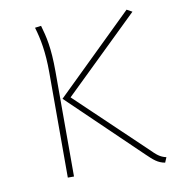

<svg xmlns="http://www.w3.org/2000/svg" viewBox="-69 -633 656 704"><g transform="rotate(-10 258.5 -280.5)"><path d="M468 -558 448 -569 160 -288 423 -35C449 -10 463 3 490 8L498 -11C475 -16 463 -27 441 -49L190 -288ZM129 -565 106 -562C119 -519 129 -468 129 -392V0H152V-390C152 -482 141 -523 129 -565Z"/></g></svg>

Font: Glow Sans SC Normal Thin
Style: Regular
Weight: 100
Designer: Ryoko NISHIZUKA (kana, bopomofo & ideographs); Paul D. Hunt (Latin, Greek & Cyrillic); Sandoll Communications, Soo-young
Version: Version 0.93